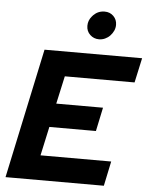

<svg xmlns="http://www.w3.org/2000/svg" viewBox="-61 -982 805 1031"><g transform="rotate(5 341.5 -466.0)"><path d="M8 0ZM8 0 157 -700H683L654 -567H278L245 -417H497L470 -289H219L185 -133H566L538 0ZM443 -781Q415 -781 395 -800Q375 -819 375 -848Q375 -877 394 -899L401 -907Q426 -932 461 -932Q490 -932 509 -913Q528 -894 528 -866Q528 -849 521 -834Q514 -819 502.5 -807Q491 -795 475.5 -788Q460 -781 443 -781Z"/></g></svg>

Font: Rosa Sans
Style: Bold Italic
Weight: 700
Italic angle: -12°
Designer: Pentagram / MCKL
Foundry: Pentagram / MCKL
Version: Version 1.005;September 16, 2019;FontCreator 11.5.0.2425 64-